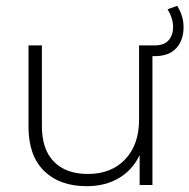

<svg xmlns="http://www.w3.org/2000/svg" viewBox="-20 -636 651 660"><path d="M504 -480V0H460V-103Q436 -52 389 -24Q342 4 278 4Q185 4 131.5 -48.5Q78 -101 78 -200V-480H124V-203Q124 -122 165.5 -80Q207 -38 282 -38Q363 -38 410.5 -88.5Q458 -139 458 -224V-480ZM500 -480H512Q544 -480 559.5 -497.5Q575 -515 575 -543Q575 -573 556 -604L589 -616Q611 -581 611 -543Q611 -498 586 -470.5Q561 -443 512 -443H500Z"/></svg>

Font: Montserrat Ace
Style: Light
Weight: 300
Designer: Julieta Ulanovsky
Foundry: Julieta Ulanovsky
Version: Version 1